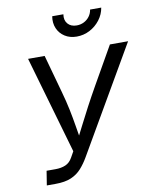

<svg xmlns="http://www.w3.org/2000/svg" viewBox="-100 -1017 878 1092"><g transform="rotate(-10 339.0 -471.0)"><path d="M80.6 0 93.8 -82.5H144.5Q178.7 -82.5 203.6 -93.3Q228.5 -104 244.1 -132.3L262.7 -165.5L100.6 -727.5H196.3L256.3 -510.7Q272.9 -451.7 283.2 -401.6Q293.5 -351.6 301 -304.9Q308.6 -258.3 316.9 -209.5H291Q316.4 -258.8 339.8 -305.2Q363.3 -351.6 389.6 -401.4Q416 -451.2 449.7 -510.7L573.2 -727.5H678.2L325.7 -120.1Q305.7 -85.4 281.5 -58.1Q257.3 -30.8 221.7 -15.4Q186 0 129.9 0ZM396 -804.2Q356.4 -804.2 327.4 -822.8Q298.3 -841.3 284.9 -872.6Q271.5 -903.8 277.8 -942.4H342.3Q336.9 -908.7 355 -887.7Q373 -866.7 406.7 -866.7Q429.2 -866.7 448.2 -876.2Q467.3 -885.7 480.2 -902.8Q493.2 -919.9 496.6 -942.4H561Q554.7 -903.8 530.5 -872.3Q506.3 -840.8 471.2 -822.5Q436 -804.2 396 -804.2Z"/></g></svg>

Font: Adwaita Sans
Style: Italic
Weight: 400
Italic angle: -9.39999°
Designer: Rasmus Andersson
Foundry: rsms
Version: Version 4.001;git-9221beed3